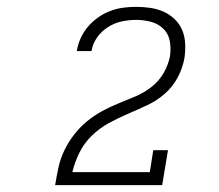

<svg xmlns="http://www.w3.org/2000/svg" viewBox="-20 -863 640 560"><path d="M141 -323V-324Q145 -349 150.5 -374.5Q156 -400 167.5 -424Q179 -448 195.5 -469.5Q212 -491 233 -508.5Q254 -526 278 -539Q302 -552 327 -562Q352 -572 376.5 -582.5Q401 -593 422.5 -610Q444 -627 457.5 -650.5Q471 -674 476 -700Q476 -700 476 -700.5Q476 -701 476 -701Q479 -723 475 -744Q471 -765 456 -779.5Q441 -794 420 -799.5Q399 -805 377 -805Q356 -805 335 -800.5Q314 -796 295 -784Q276 -772 263 -753.5Q250 -735 247 -714H204Q207 -733 215 -751Q223 -769 236 -784.5Q249 -800 266 -812Q283 -824 301.5 -831Q320 -838 339 -840.5Q358 -843 377 -843Q398 -843 418.5 -840Q439 -837 457 -829Q475 -821 489.5 -807Q504 -793 511.5 -775Q519 -757 520 -736Q521 -715 518 -694Q513 -665 498.5 -637.5Q484 -610 460.5 -589.5Q437 -569 409 -556Q381 -543 353 -531Q325 -519 297.5 -504Q270 -489 247.5 -467Q225 -445 211.5 -417.5Q198 -390 191 -361H417L427 -425H470L453 -323Z"/></svg>

Font: Iosevka Slab XLtExObl
Style: Regular
Weight: 200
Width: 7
Italic angle: -9°
Monospace: yes
Designer: Belleve Invis
Foundry: Belleve Invis
Version: Version 11.1.1; ttfautohint (v1.8.3)